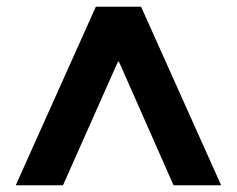

<svg xmlns="http://www.w3.org/2000/svg" viewBox="-20 -720 706 573"><path d="M27 -167 266 -700H401L640 -167H498L335 -536H332L168 -167Z"/></svg>

Font: DM Sans 36pt ExtraBold
Style: Regular
Weight: 800
Designer: Colophon Foundry, Jonny Pinhorn
Foundry: Colophon Foundry
Version: Version 4.004;gftools[0.9.30]